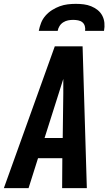

<svg xmlns="http://www.w3.org/2000/svg" viewBox="-41 -975 562 995"><path d="M-21 0 243 -735H387L409 0H281L282 -155H156L107 0ZM190 -260H284L287 -490Q287 -509 287 -528Q287 -547 287 -566Q281 -547 275 -528Q269 -509 263 -490ZM160 -815Q164 -836 172 -856.5Q180 -877 195 -894Q210 -911 229 -923Q248 -935 268.5 -942.5Q289 -950 310 -952.5Q331 -955 352 -955Q373 -955 393 -952.5Q413 -950 431.5 -942.5Q450 -935 465 -923Q480 -911 489 -894Q498 -877 500 -856.5Q502 -836 498 -815H400Q402 -828 398.5 -840Q395 -852 386 -859.5Q377 -867 364 -869.5Q351 -872 338 -872Q325 -872 312 -869.5Q299 -867 287 -859.5Q275 -852 267.5 -840Q260 -828 258 -815Z"/></svg>

Font: Iosevka Extrabold Oblique
Style: Regular
Weight: 800
Italic angle: -9°
Monospace: yes
Designer: Belleve Invis
Foundry: Belleve Invis
Version: Version 32.5.0; ttfautohint (v1.8.4)